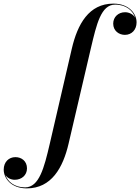

<svg xmlns="http://www.w3.org/2000/svg" viewBox="-224 -780 774 1060"><path d="M155 11.5 278.5 -517C309 -645.5 333.5 -754.5 411.5 -754.5C474.5 -754.5 510.5 -719 522 -682.5C511 -702 487.5 -712.5 466.5 -712.5C429.5 -712.5 401 -686.5 401 -649.5C401 -609.5 433 -587.5 465.5 -587.5C502.5 -587.5 530 -615 530 -656.5C530 -704 489 -760 402 -760C266.5 -760 204 -646.5 172.5 -511.5L50 17C20 145 -7.5 254.5 -85.5 254.5C-145.5 254.5 -182 221.5 -194.5 185.5C-183.5 203.5 -162.5 212.5 -142.5 212.5C-106 212.5 -75 188.5 -75 149.5C-75 109.5 -105 87.5 -139 87.5C-175 87.5 -203.5 114 -203.5 156.5C-203.5 204 -163 260 -76 260C60 260 124 146 155 11.5Z"/></svg>

Font: Bodoni* 48pt Medium
Style: Italic
Weight: 500
Italic angle: -13°
Version: Version 2.3